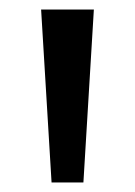

<svg xmlns="http://www.w3.org/2000/svg" viewBox="-20 -828 284 404"><path d="M88.5 -444 66.5 -808H177.5L155.5 -444Z"/></svg>

Font: Encode Sans Exp Md
Style: Regular
Weight: 500
Width: 7
Designer: Multiple Designers
Foundry: Impallari Type
Version: Version 3.002; ttfautohint (v1.8.3) -l 8 -r 50 -G 200 -x 14 